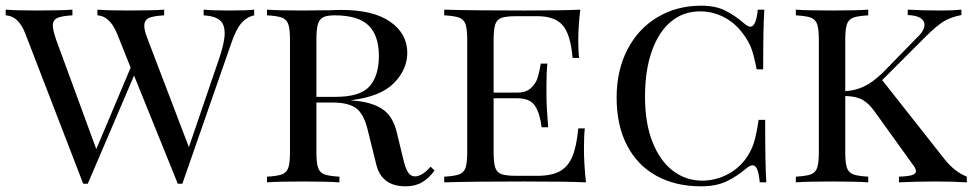

<svg xmlns="http://www.w3.org/2000/svg" viewBox="-26 -642 3434 676"><path d="M869 -608V-588Q842 -582 823 -559.5Q804 -537 788 -489L616 5H600L446 -376L283 5H267L63 -524Q39 -586 -6 -588V-608Q34 -605 101 -605Q187 -605 229 -608V-588Q191 -586 175.5 -578.5Q160 -571 160 -552Q160 -537 171 -504L313 -117L434 -404L386 -524Q360 -586 317 -588V-608Q358 -605 424 -605Q510 -605 552 -608V-588Q514 -586 498 -578.5Q482 -571 482 -551Q482 -534 494 -504L639 -124L746 -437Q765 -493 765 -525Q765 -558 746.5 -572Q728 -586 691 -588V-608Q721 -605 782 -605Q845 -605 869 -608Z M1504 -42Q1485 -15 1460.5 -0.5Q1436 14 1402 14Q1318 14 1299 -62L1268 -187Q1254 -243 1226.5 -262Q1199 -281 1145 -281H1088V-106Q1088 -68 1094 -51Q1100 -34 1116.5 -28Q1133 -22 1169 -20V0Q1123 -3 1042 -3Q956 -3 914 0V-20Q950 -22 966.5 -28Q983 -34 989 -51Q995 -68 995 -106V-502Q995 -540 989 -557Q983 -574 966.5 -580Q950 -586 914 -588V-608Q956 -605 1036 -605L1138 -606Q1155 -607 1177 -607Q1289 -607 1348.5 -565Q1408 -523 1408 -456Q1408 -398 1361.5 -350Q1315 -302 1209 -289Q1229 -287 1243 -285Q1296 -277 1327 -253Q1358 -229 1371 -176L1393 -85Q1401 -50 1410.5 -35.5Q1420 -21 1435 -21Q1460 -21 1490 -55ZM1088 -502V-301H1155Q1243 -301 1275.5 -338.5Q1308 -376 1308 -445Q1308 -517 1271.5 -552.5Q1235 -588 1152 -588Q1125 -588 1111.5 -581Q1098 -574 1093 -556Q1088 -538 1088 -502Z M2037 0Q1972 -3 1818 -3Q1633 -3 1538 0V-20Q1574 -22 1590.5 -28Q1607 -34 1613 -51Q1619 -68 1619 -106V-502Q1619 -540 1613 -557Q1607 -574 1590.5 -580Q1574 -586 1538 -588V-608Q1633 -605 1818 -605Q1958 -605 2017 -608Q2010 -548 2010 -500Q2010 -461 2013 -438H1990Q1983 -520 1955.5 -552.5Q1928 -585 1866 -585H1793Q1757 -585 1740.5 -579.5Q1724 -574 1718 -557Q1712 -540 1712 -502V-316H1795Q1827 -316 1844 -332.5Q1861 -349 1867 -368.5Q1873 -388 1878 -418H1901Q1898 -384 1898 -344V-306Q1898 -267 1904 -194H1881Q1875 -242 1858 -269Q1841 -296 1795 -296H1712V-106Q1712 -68 1718 -51Q1724 -34 1740.5 -28.5Q1757 -23 1793 -23H1866Q1916 -23 1945 -39Q1974 -55 1989 -90.5Q2004 -126 2010 -190H2033Q2030 -163 2030 -118Q2030 -66 2037 0Z M2597 -557Q2608 -548 2616 -548Q2636 -548 2642 -608H2665Q2661 -548 2661 -398H2638Q2628 -450 2618 -475Q2608 -500 2588 -526Q2560 -563 2521 -582.5Q2482 -602 2439 -602Q2380 -602 2336.5 -566Q2293 -530 2269 -462Q2245 -394 2245 -302Q2245 -208 2271.5 -141.5Q2298 -75 2343.5 -40.5Q2389 -6 2446 -6Q2490 -6 2530.5 -25.5Q2571 -45 2599 -82Q2618 -108 2627.5 -137Q2637 -166 2645 -220H2668Q2668 -63 2672 0H2649Q2646 -31 2640 -45.5Q2634 -60 2624 -60Q2616 -60 2604 -51Q2566 -19 2530 -2.5Q2494 14 2442 14Q2353 14 2286 -22.5Q2219 -59 2182 -129.5Q2145 -200 2145 -298Q2145 -394 2183 -467.5Q2221 -541 2289 -581.5Q2357 -622 2443 -622Q2492 -622 2526 -605.5Q2560 -589 2597 -557Z M3378 -20V0Q3330 -3 3266 -3Q3198 -3 3139 0V-20Q3171 -21 3185 -25.5Q3199 -30 3199 -39Q3199 -49 3186 -65L3053 -250Q3033 -278 3011 -290.5Q2989 -303 2950 -304V-106Q2950 -68 2956 -51Q2962 -34 2978.5 -28Q2995 -22 3031 -20V0Q2985 -3 2904 -3Q2818 -3 2776 0V-20Q2812 -22 2828.5 -28Q2845 -34 2851 -51Q2857 -68 2857 -106V-502Q2857 -540 2851 -557Q2845 -574 2828.5 -580Q2812 -586 2776 -588V-608Q2818 -605 2904 -605Q2984 -605 3031 -608V-588Q2995 -586 2978.5 -580Q2962 -574 2956 -557Q2950 -540 2950 -502V-321Q2985 -323 3016 -337.5Q3047 -352 3084 -388L3203 -510Q3229 -534 3229 -555Q3229 -570 3214 -579Q3199 -588 3170 -589V-608Q3224 -605 3288 -605Q3331 -605 3359 -608V-589Q3323 -582 3299 -568Q3275 -554 3237 -517L3080 -360L3300 -81Q3335 -37 3378 -20Z"/></svg>

Font: Playfair Display SC
Style: Regular
Weight: 400
Designer: Claus Eggers Sørensen
Foundry: Claus Eggers Sørensen
Version: Version 1.200; ttfautohint (v1.6)